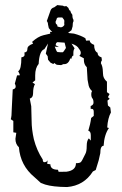

<svg xmlns="http://www.w3.org/2000/svg" viewBox="-20 -609 484 759"><path d="M219.7 -501Q228.5 -501 234.4 -510.3L233.9 -517.1L234.4 -526.9L232.9 -531.2L226.1 -540H211.9Q204.1 -540 203.1 -531.2L199.7 -523.4Q199.7 -513.2 205.6 -511.7L207.5 -503.9ZM228 -402.3Q231.4 -403.8 240.7 -419.4L235.4 -440.4L207 -442.4Q200.2 -439.9 200.2 -430.2L212.9 -422.9L196.3 -424.8Q200.7 -413.6 202.9 -408.7Q205.1 -403.8 207.5 -403.3L219.7 -402.3ZM141.6 114.3 116.2 91.3Q60.5 45.4 54.7 -26.9Q41 -39.1 41 -60.1L44.4 -84L32.7 -85.9V-130.9L22.5 -137.7Q26.4 -148.9 26.4 -176.3L30.3 -255.4Q42 -258.3 42 -266.6Q42 -272.9 38.6 -278.3L47.4 -311L58.6 -311.5Q58.6 -315.4 51.8 -327.6Q64.5 -333.5 64.5 -382.3Q77.1 -384.3 77.1 -392.1L76.7 -401.9Q88.4 -401.9 88.4 -416.5Q88.4 -428.2 110.8 -436.5L106.9 -443.4Q129.9 -464.4 151.4 -469.7L178.7 -476.1L177.7 -483.4L186.5 -482.4Q179.2 -489.7 172.9 -498L169.9 -511.7Q169.9 -520 165 -525.9L167.5 -532.7L180.2 -568.8Q184.1 -577.6 194.3 -580.1L206.5 -588.9L229.5 -586.4Q231.4 -584 235.4 -584L242.2 -585L250.5 -577.6Q253.9 -566.4 258.3 -566.4Q259.3 -558.6 266.1 -550.3Q266.1 -536.1 270.5 -530.8V-524.4Q267.1 -520.5 267.1 -504.9L262.7 -489.7L249 -479L254.4 -478L272.5 -476.1Q299.8 -468.8 317.4 -458L320.3 -448.2L334.5 -449.2Q335 -438 352.1 -431.6Q352.1 -407.2 365.7 -400.4Q365.7 -386.7 381.3 -382.3L382.8 -370.6Q378.9 -365.7 378.9 -358.9Q386.2 -346.7 386.7 -325.7L387.2 -317.4Q387.2 -299.3 402.8 -286.1V-244.6L413.1 -237.3L406.7 -225.1L413.6 -218.3L404.8 -211.4L406.7 -191.9L416 -184.1L418.5 -164.6Q406.2 -142.1 403.8 -105L410.6 -103Q392.1 -76.2 389.6 -32.7Q376.5 -32.7 376.5 -3.4L370.1 24.9L358.4 63L347.2 68.8Q311.5 125 245.1 130.4Q189 129.9 158.7 120.6ZM211.9 70.3 242.7 69.8Q280.3 64.9 280.3 36.1Q296.4 36.1 300.5 30.8Q304.7 25.4 308.6 16.8Q312.5 8.3 317.6 -1Q322.8 -10.3 322.8 -31.7Q322.8 -53.2 331.1 -62L338.9 -53.2V-74.2Q338.9 -89.8 329.1 -92.3Q337.4 -118.7 340.3 -142.6L350.6 -150.9V-167Q350.6 -178.7 342.8 -178.7H338.4V-189.9Q349.6 -193.8 349.6 -203.1Q349.6 -215.3 345.2 -220.2Q340.8 -225.1 340.8 -237.3Q340.8 -243.7 343.8 -249Q331.1 -260.3 329.1 -278.3L326.2 -293.5L323.2 -343.3Q311.5 -354 311.5 -372.6V-378.4L293.5 -388.2Q299.3 -393.1 299.3 -400.4Q299.3 -407.7 292.5 -415.5Q286.1 -429.2 262.7 -436.5L274.9 -418Q270 -411.6 270 -398.9V-389.2Q264.6 -389.2 262.2 -376.5L258.3 -378.4Q250.5 -355.5 234.4 -355.5H230.5L221.7 -351.6Q215.3 -352.5 208.5 -352.5Q201.7 -352.5 195.8 -359.9L190.4 -356L179.7 -361.3L169.9 -373L168.5 -386.7L161.1 -397L169.9 -437L155.3 -414.6Q135.7 -408.7 132.8 -356.4Q119.1 -340.3 119.1 -311V-291.5L108.4 -282.7L118.2 -276.4Q110.8 -264.6 110.8 -240.2Q110.8 -222.7 97.7 -219.2L103.5 -189L105 -130.9Q105 -98.6 113.8 -58.6Q125.5 -13.7 148.9 21.5Q149.4 32.2 154.8 32.2Q165.5 32.2 168.5 23.9L166.5 38.6L179.2 40.5Q179.2 62 209 62Z"/></svg>

Font: Truetypewriter PolyglOTT
Style: Regular
Weight: 400
Designer: Sergey Beatoff a.k.a. Sam_T
Version: Version 3.76